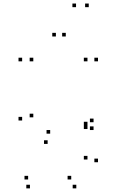

<svg xmlns="http://www.w3.org/2000/svg" viewBox="-20 -828 660 1058"><path d="M400.5 210V190H380.5V210ZM520 66V46H500V66ZM520 -490V-510H500V-490ZM462 -490V-510H442V-490ZM462 -137V-157H442V-137ZM462 -117V-137H442V-117ZM462 51V31H442V51ZM372.5 161V141H352.5V161ZM135 161V141H115V161ZM145 210V190H125V210ZM495.5 -111.5V-131.5H475.5V-111.5ZM495.5 -154.5V-174.5H475.5V-154.5ZM256.5 -91.5V-111.5H236.5V-91.5ZM163.5 -181.5V-201.5H143.5V-181.5ZM163.5 -490V-510H143.5V-490ZM102 -490V-510H82V-490ZM102 -164V-184H82V-164ZM242.5 -35V-55H222.5V-35ZM288 -627V-647H268V-627ZM399 -788.5V-808.5H379V-788.5ZM469 -788.5V-808.5H449V-788.5ZM342.5 -627V-647H322.5V-627Z"/></svg>

Font: Monaspace Krypton Dots Var
Style: Regular
Weight: 400
Designer: Riley Cran and the Lettermatic Team
Version: Version 1.100 (Monaspace Krypton Dots)